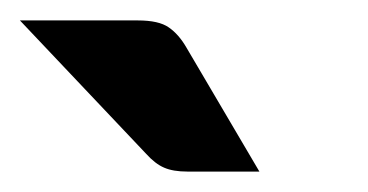

<svg xmlns="http://www.w3.org/2000/svg" viewBox="-20 -751 360 188"><path d="M115 -731Q135.5 -731 145.2 -724.2Q155 -717.5 162.5 -704.5L234 -583H163.5Q149.5 -583 140.8 -586.8Q132 -590.5 123 -600.5L-0.5 -731Z"/></svg>

Font: LatoHex
Style: Bold
Weight: 700
Designer: Lukasz Dziedzic
Foundry: tyPoland Lukasz Dziedzic
Version: Version 1.104; Western+Polish opensource